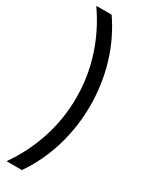

<svg xmlns="http://www.w3.org/2000/svg" viewBox="-263 -904 838 1100"><g transform="rotate(30 155.5 -354.0)"><path d="M15 160V156Q92 46 134.5 -84Q177 -214 177 -354Q177 -494 134.5 -624Q92 -754 15 -864V-868H114Q191 -756 230 -625Q269 -494 269 -354Q269 -215 230 -83.5Q191 48 114 160Z"/></g></svg>

Font: EncodeSans
Style: Medium
Weight: 500
Designer: Pablo Impallari, Andres Torresi
Foundry: Pablo Impallari, Andres Torresi
Version: Version 1.000; ttfautohint (v1.4.1)